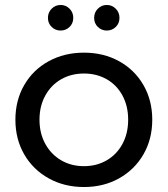

<svg xmlns="http://www.w3.org/2000/svg" viewBox="-20 -747 675 773"><path d="M42 -265Q42 -343 77.5 -404.5Q113 -466 176 -500.5Q239 -535 318 -535Q397 -535 459.5 -500.5Q522 -466 557.5 -404.5Q593 -343 593 -265Q593 -187 557.5 -125.5Q522 -64 459.5 -29Q397 6 318 6Q239 6 176 -29Q113 -64 77.5 -125.5Q42 -187 42 -265ZM496 -265Q496 -320 473 -362.5Q450 -405 409.5 -428Q369 -451 318 -451Q267 -451 226.5 -428Q186 -405 162.5 -362.5Q139 -320 139 -265Q139 -210 162.5 -167.5Q186 -125 226.5 -101.5Q267 -78 318 -78Q369 -78 409.5 -101.5Q450 -125 473 -167.5Q496 -210 496 -265ZM173 -675Q173 -697 188 -712Q203 -727 224 -727Q245 -727 260 -712Q275 -697 275 -675Q275 -653 260 -638.5Q245 -624 224 -624Q203 -624 188 -638.5Q173 -653 173 -675ZM359 -675Q359 -697 374 -712Q389 -727 410 -727Q431 -727 446 -712Q461 -697 461 -675Q461 -653 446 -638.5Q431 -624 410 -624Q389 -624 374 -638.5Q359 -653 359 -675Z"/></svg>

Font: Montserrat Alternates Medium
Style: Regular
Weight: 500
Designer: Julieta Ulanovsky
Foundry: Julieta Ulanovsky
Version: Version 7.200